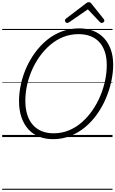

<svg xmlns="http://www.w3.org/2000/svg" viewBox="-20 -1261 1061 1766"><path d="M468 19Q396 19 338 -4.5Q280 -28 239.5 -73.5Q199 -119 177 -183.5Q155 -248 155 -331Q155 -406 172 -484.5Q189 -563 222 -637.5Q255 -712 303 -777.5Q351 -843 412.5 -893.5Q474 -944 549 -972Q624 -1000 709 -1000Q781 -1000 838.5 -977Q896 -954 936.5 -910.5Q977 -867 999 -805.5Q1021 -744 1021 -666Q1021 -591 1003.5 -511Q986 -431 953 -354Q920 -277 872 -209.5Q824 -142 762.5 -91Q701 -40 627 -10.5Q553 19 468 19ZM474 -35Q549 -35 614 -62Q679 -89 733 -136.5Q787 -184 830 -246Q873 -308 902.5 -378.5Q932 -449 947 -521.5Q962 -594 962 -662Q962 -731 944.5 -784Q927 -837 893.5 -873.5Q860 -910 812 -928.5Q764 -947 703 -947Q629 -947 564 -921.5Q499 -896 444.5 -850Q390 -804 347 -744.5Q304 -685 274 -616.5Q244 -548 228.5 -476Q213 -404 213 -335Q213 -263 230.5 -207Q248 -151 282 -112.5Q316 -74 364 -54.5Q412 -35 474 -35ZM598 -1050Q590 -1050 583.5 -1057Q577 -1064 577 -1072Q577 -1078 579.5 -1081.5Q582 -1085 586 -1089L767 -1227Q776 -1235 783 -1238Q790 -1241 798 -1241Q805 -1241 810.5 -1237.5Q816 -1234 822 -1226L934 -1086Q937 -1083 938.5 -1078.5Q940 -1074 940 -1071Q940 -1062 931.5 -1056Q923 -1050 916 -1050Q910 -1050 905 -1053Q900 -1056 896 -1061L788 -1175L620 -1059Q613 -1055 608.5 -1052.5Q604 -1050 598 -1050ZM0 475H1015V485H0ZM0 -20H1015V0H0ZM0 -505H1015V-500H0ZM0 -995H1015V-985H0Z"/></svg>

Font: Playwrite SK Guides
Style: Regular
Weight: 400
Designer: Veronika Burian, José Scaglione
Foundry: TypeTogether
Version: Version 1.003